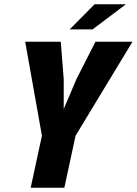

<svg xmlns="http://www.w3.org/2000/svg" viewBox="-20 -887 646 907"><path d="M178 -246 99 -690H267L281 -513V-372L341 -513L431 -690H606L337 -246L284 0H125ZM427 -867H575L417 -748H309Z"/></svg>

Font: Decalotype ExtraBold Italic
Style: Regular
Weight: 800
Italic angle: -12°
Designer: Alfredo Marco Pradil
Foundry: Alfredo Marco Pradil
Version: Version 1.0